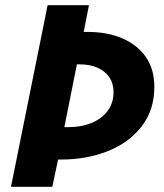

<svg xmlns="http://www.w3.org/2000/svg" viewBox="-20 -692 628 734"><path d="M22 22 162 -672H320L300 -570H314Q391 -570 448.5 -545Q506 -520 538 -473.5Q570 -427 570 -360Q570 -272 522 -209.5Q474 -147 393 -114.5Q312 -82 212 -82H202L180 22ZM226 -206H242Q291 -206 330 -222Q369 -238 391.5 -268Q414 -298 414 -340Q414 -373 398 -396.5Q382 -420 353 -433Q324 -446 284 -446H274Z"/></svg>

Font: Source Sans 3 Black
Style: Italic
Weight: 900
Italic angle: -11°
Designer: Paul D. Hunt
Foundry: Adobe
Version: Version 3.052;hotconv 1.1.0;makeotfexe 2.6.0